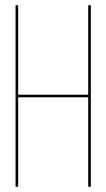

<svg xmlns="http://www.w3.org/2000/svg" viewBox="-20 -720 410 740"><path d="M320 -345H50V0H40V-700H50V-355H320V-700H330V0H320Z"/></svg>

Font: Bebas Neue Thin
Style: Regular
Weight: 200
Designer: Ryoichi Tsunekawa
Foundry: Ryoichi Tsunekawa
Version: Version 1.003;PS 001.003;hotconv 1.0.70;makeotf.lib2.5.58329